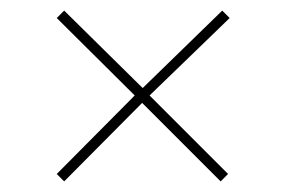

<svg xmlns="http://www.w3.org/2000/svg" viewBox="-20 -471 540 362"><path d="M101 -129 87 -143 234 -291 87 -437 101 -451 249 -305 399 -451 413 -437 262 -291 410 -143 396 -129 248 -277Z"/></svg>

Font: DM Sans 28pt Thin
Style: Regular
Weight: 250
Version: Version 4.004;gftools[0.9.30]